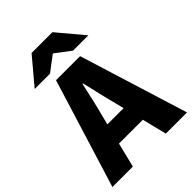

<svg xmlns="http://www.w3.org/2000/svg" viewBox="-252 -970 1083 1083"><g transform="rotate(-45 289.5 -428.5)"><path d="M-8 0 193 -651H385L587 0H418L338 -323Q325 -371 312.5 -426Q300 -481 288 -531H284Q273 -481 260.5 -426Q248 -371 235 -323L155 0ZM130 -147V-270H446V-147ZM73 -701 204 -857H370L501 -701H379L289 -769H285L195 -701Z"/></g></svg>

Font: Source Sans 3 ExtraLight ExtraBold
Style: Regular
Weight: 800
Version: Version 3.052;hotconv 1.1.0;makeotfexe 2.6.0